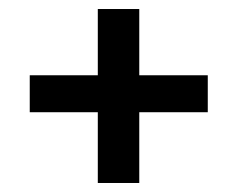

<svg xmlns="http://www.w3.org/2000/svg" viewBox="-20 -447 527 426"><path d="M289 -280H441V-198H289V-41H197V-198H46V-280H197V-427H289Z"/></svg>

Font: Quattrocento Sans
Style: Bold
Weight: 700
Designer: Pablo Impallari
Foundry: Pablo Impallari, Igino Marini, Brenda Gallo
Version: Version 2.000